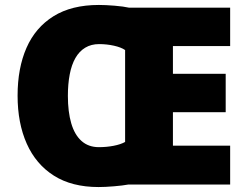

<svg xmlns="http://www.w3.org/2000/svg" viewBox="-20 -745 997 775"><path d="M379 -725Q406 -725 442.5 -722Q479 -719 501 -714H909V-559H678V-447H891V-292H678V-157H909V0H497Q476 4 440 7Q404 10 378 10Q270 10 197.5 -36Q125 -82 88 -165Q51 -248 51 -359Q51 -470 87 -552Q123 -634 196 -679.5Q269 -725 379 -725ZM380 -567Q348 -567 324 -552.5Q300 -538 284.5 -511Q269 -484 261.5 -445Q254 -406 254 -358Q254 -294 267.5 -247.5Q281 -201 309 -176Q337 -151 379 -151Q410 -151 438.5 -156.5Q467 -162 485 -172V-543Q469 -554 440 -560.5Q411 -567 380 -567Z"/></svg>

Font: Noto Sans Hebrew Thin Black
Style: Regular
Weight: 900
Version: Version 3.001